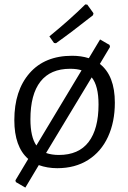

<svg xmlns="http://www.w3.org/2000/svg" viewBox="-20 -756 580 871"><path d="M501 -290Q501 -203 470 -135.5Q439 -68 380 -30.5Q321 7 240 7Q195 7 156 -7L95 95L52 70L50 62L108 -35Q45 -90 45 -211Q45 -345 114 -424Q183 -503 307 -503Q348 -503 383 -492L434 -577L477 -552L479 -543L433 -466Q501 -413 501 -290ZM145 -96 350 -437Q329 -444 298 -444Q209 -444 163.5 -386Q118 -328 118 -215Q118 -135 145 -96ZM427 -282Q427 -367 396 -405L189 -62Q215 -53 247 -53Q337 -53 382 -112Q427 -171 427 -282ZM376 -735 404 -696 402 -687Q302 -608 234 -560L225 -561L204 -591Q296 -666 367 -736Z"/></svg>

Font: Alegreya Sans SC
Style: Italic
Weight: 400
Italic angle: -7°
Designer: Juan Pablo del Peral
Foundry: Huerta Tipografica
Version: Version 2.008; ttfautohint (v1.6)